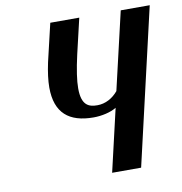

<svg xmlns="http://www.w3.org/2000/svg" viewBox="-79 -774 806 848"><g transform="rotate(-10 324.0 -350.0)"><path d="M437 -352C413 -323 380 -305 344 -305C306 -305 273 -316 273 -393C273 -428 280 -476 295 -542L332 -700H202L162 -530C153 -488 148 -450 148 -419C148 -304 209 -255 318 -255C355 -255 395 -264 421 -280L356 0H486L648 -700H518Z"/></g></svg>

Font: Pfennig
Style: BoldItalic
Weight: 700
Italic angle: -13°
Version: Version 20100423